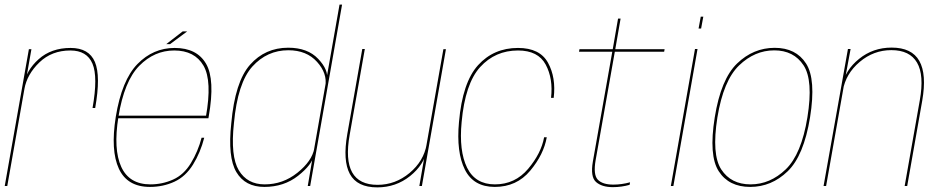

<svg xmlns="http://www.w3.org/2000/svg" viewBox="-24 -805 4074 831"><path d="M376.5 -337.5H388Q412.5 -476 386.8 -536.8Q361 -597.5 281.5 -597.5Q198 -597.5 143.5 -549Q89 -500.5 77.5 -434.5L81.5 -419.5Q93 -483.5 146.5 -535Q200 -586.5 280.5 -586.5Q352 -586.5 376.2 -529.5Q400.5 -472.5 376.5 -337.5ZM-3.5 0H7.5L89 -461.5L112 -592H101Z M625 4 627 -7Q535.5 -7 500.8 -82.8Q466 -158.5 488.5 -299Q513.5 -454 578.8 -520.2Q644 -586.5 730 -586.5Q818.5 -586.5 856.8 -520.8Q895 -455 867 -299L873 -304.5H484.5L482.5 -293H878Q879 -298 879.5 -301.5Q907.5 -461 867.8 -529.2Q828 -597.5 732 -597.5Q639 -597.5 571 -528Q503 -458.5 477 -299Q454 -153.5 490.5 -74.8Q527 4 625 4ZM627 -7 625 4Q682 4 730.8 -18.5Q779.5 -41 811.5 -92.8Q843.5 -144.5 860 -209H848.5Q833 -149.5 802.2 -99Q771.5 -48.5 725 -27.8Q678.5 -7 627 -7ZM695.5 -614H712L786 -669H766.5Z M1308 0H1318.5L1456.5 -785H1445.5L1325 -100ZM1120 4Q1205 4 1266.2 -44.2Q1327.5 -92.5 1335.5 -135.5L1336.5 -163Q1326.5 -108 1263.5 -57.5Q1200.5 -7 1121.5 -7Q1046 -7 1009.5 -68Q973 -129 988.5 -271.5Q1004.5 -446.5 1068.2 -517Q1132 -587.5 1224 -587.5Q1303 -587.5 1348.2 -537.2Q1393.5 -487 1384 -432L1391 -459Q1399 -502 1353.2 -550.2Q1307.5 -598.5 1223.5 -598.5Q1123.5 -598.5 1058.2 -524.8Q993 -451 977 -271.5Q961 -124.5 999 -60.2Q1037 4 1120 4Z M1791 0H1802L1906 -592H1895L1811 -116ZM1555 -593H1544L1479 -224Q1459 -110 1490.2 -52Q1521.5 6 1609 6Q1689.5 6 1750.8 -43Q1812 -92 1823.5 -156.5L1822.5 -180Q1810 -107.5 1748.5 -56.2Q1687 -5 1610 -5Q1530.5 -5 1500.2 -59Q1470 -113 1489.5 -222Z M2117.5 4Q2212 4 2270.8 -66.2Q2329.5 -136.5 2342.5 -211H2331Q2318.5 -141.5 2261.8 -74.2Q2205 -7 2118 -7Q2033 -7 1997.5 -79.5Q1962 -152 1974 -276.5Q1989 -443 2054.2 -514.8Q2119.5 -586.5 2218 -586.5Q2305 -586.5 2337.8 -525.5Q2370.5 -464.5 2361 -381.5H2372.5Q2383 -469.5 2347.8 -533.5Q2312.5 -597.5 2218 -597.5Q2113 -597.5 2045.2 -523Q1977.5 -448.5 1962.5 -276.5Q1950.5 -146 1988 -71Q2025.5 4 2117.5 4Z M2628.5 5Q2666 5 2701 -5L2703 -16Q2666.5 -6 2630.5 -6Q2584 -6 2563.5 -27.2Q2543 -48.5 2554 -112L2637 -581H2850.5L2852.5 -592H2639L2662 -724.5H2651L2628 -592H2484L2482 -581H2626L2542 -106Q2530.5 -39.5 2555.8 -17.2Q2581 5 2628.5 5Z M2879.5 0H2890.5L2995 -593H2984ZM3009 -733 2999.5 -681.5H3010.5L3020 -733Z M3223 4Q3315 4 3385 -63.5Q3455 -131 3482 -297Q3508.5 -462 3464.8 -530Q3421 -598 3329 -598Q3236.5 -598 3166.2 -530.2Q3096 -462.5 3069.5 -297Q3043 -131.5 3086.8 -63.8Q3130.5 4 3223 4ZM3224.5 -7Q3140 -7 3097.8 -71.5Q3055.5 -136 3081 -297Q3107 -456.5 3174.8 -521.8Q3242.5 -587 3327 -587Q3411.5 -587 3454 -522.2Q3496.5 -457.5 3470.5 -297Q3444.5 -137 3376.8 -72Q3309 -7 3224.5 -7Z M3540.5 0H3551.5L3633.5 -463.5L3657.5 -593H3646ZM3891.5 0H3902.5L3967.5 -369Q3987.5 -483.5 3955 -541.2Q3922.5 -599 3835 -599Q3754.5 -599 3694.2 -550.2Q3634 -501.5 3622.5 -436.5L3624 -413.5Q3636.5 -486 3696.8 -537Q3757 -588 3834 -588Q3913.5 -588 3945 -534Q3976.5 -480 3957 -371Z"/></svg>

Font: Anybody UltraCondensed Thin Thin
Style: Italic
Weight: 250
Italic angle: -10°
Version: Version 1.111